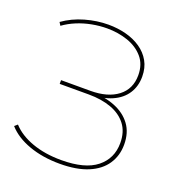

<svg xmlns="http://www.w3.org/2000/svg" viewBox="-128 -809 854 918"><g transform="rotate(20 299.0 -349.5)"><path d="M276 3Q189 3 119.5 -22Q50 -47 10 -92L25 -105Q63 -63 128.5 -39.5Q194 -16 277 -16Q397 -16 456 -63Q515 -110 515 -189Q515 -246 486.5 -283Q458 -320 408.5 -338Q359 -356 294 -356H146V-375H295Q383 -375 434 -414Q485 -453 485 -523Q485 -578 454.5 -613.5Q424 -649 375 -666Q326 -683 269 -683Q231 -683 192 -675.5Q153 -668 118 -653.5Q83 -639 54 -618L44 -634Q92 -668 151.5 -685Q211 -702 269 -702Q316 -702 358.5 -691Q401 -680 434 -657.5Q467 -635 486 -601.5Q505 -568 505 -523Q505 -474 481 -437Q457 -400 411 -379.5Q365 -359 300 -359L304 -372Q370 -372 422.5 -351Q475 -330 505 -289.5Q535 -249 535 -188Q535 -132 506 -88.5Q477 -45 419.5 -21Q362 3 276 3Z"/></g></svg>

Font: Montserrat Alternates Thin
Style: Regular
Weight: 100
Designer: Julieta Ulanovsky
Foundry: Julieta Ulanovsky
Version: Version 9.000